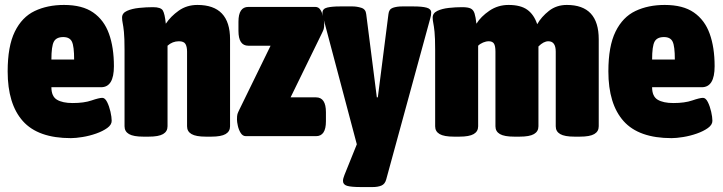

<svg xmlns="http://www.w3.org/2000/svg" viewBox="-20 -551 2925 777"><path d="M267 8Q134 8 72.5 -61Q11 -130 11 -262Q11 -364 40 -423Q69 -482 120.5 -506.5Q172 -531 239 -531Q313 -531 357 -500.5Q401 -470 421 -414.5Q441 -359 441 -283Q441 -198 389 -198H188Q188 -161 210.5 -147.5Q233 -134 274 -134Q320 -134 350.5 -144.5Q381 -155 394 -155Q405 -155 413.5 -138Q422 -121 427 -99Q432 -77 432 -62Q432 -46 414 -33Q396 -20 369 -10.5Q342 -1 314 3.5Q286 8 267 8ZM188 -310H280Q280 -364 271 -382.5Q262 -401 236 -401Q208 -401 198 -382.5Q188 -364 188 -310Z M560 2Q520 2 502 -8.5Q484 -19 484 -40V-349Q484 -398 481.5 -422Q479 -446 476.5 -457.5Q474 -469 474 -480Q474 -498 494 -507Q514 -516 543 -519Q572 -522 599 -522Q631 -522 639 -508.5Q647 -495 651 -455Q671 -485 703.5 -508Q736 -531 779 -531Q911 -531 911 -392V-40Q911 -19 893 -8.5Q875 2 835 2H813Q773 2 755 -8.5Q737 -19 737 -40V-342Q737 -362 730.5 -373Q724 -384 704 -384Q678 -384 658 -366V-40Q658 -19 640 -8.5Q622 2 582 2Z M975 0Q962 0 954 -13Q946 -26 942.5 -42Q939 -58 939 -67Q939 -83 941 -89.5Q943 -96 949 -108L1075 -366H985Q945 -366 945 -426V-463Q945 -523 985 -523H1256Q1270 -523 1277.5 -510Q1285 -497 1288.5 -481Q1292 -465 1292 -456Q1292 -440 1290 -433.5Q1288 -427 1282 -415L1156 -157H1259Q1299 -157 1299 -97V-60Q1299 0 1259 0Z M1441 206Q1401 206 1384.5 201Q1368 196 1368 181Q1368 172 1374 157L1424 33L1289 -476Q1288 -483 1286.5 -489Q1285 -495 1285 -499Q1285 -516 1304.5 -520.5Q1324 -525 1356 -525H1407Q1424 -525 1442 -519.5Q1460 -514 1462 -494L1505 -157H1509L1552 -494Q1554 -514 1570 -519.5Q1586 -525 1607 -525H1654Q1688 -525 1706.5 -520Q1725 -515 1725 -500Q1725 -489 1721 -476L1543 175Q1538 194 1523.5 200Q1509 206 1488 206Z M1817 2Q1777 2 1759 -8.5Q1741 -19 1741 -40V-349Q1741 -398 1738.5 -422Q1736 -446 1733.5 -457.5Q1731 -469 1731 -480Q1731 -498 1750 -507Q1769 -516 1796.5 -519Q1824 -522 1850 -522Q1874 -522 1885 -516.5Q1896 -511 1900.5 -496.5Q1905 -482 1908 -455Q1926 -484 1960.5 -507.5Q1995 -531 2038 -531Q2087 -531 2114 -511.5Q2141 -492 2154 -453Q2171 -483 2201.5 -507Q2232 -531 2274 -531Q2403 -531 2403 -392V-40Q2403 -19 2385 -8.5Q2367 2 2327 2H2305Q2265 2 2247 -8.5Q2229 -19 2229 -40V-342Q2229 -384 2199 -384Q2180 -384 2159 -363V-40Q2159 -19 2141 -8.5Q2123 2 2083 2H2061Q2021 2 2003 -8.5Q1985 -19 1985 -40V-342Q1985 -365 1979 -374.5Q1973 -384 1958 -384Q1947 -384 1935 -379Q1923 -374 1915 -366V-40Q1915 -19 1897 -8.5Q1879 2 1839 2Z M2698 8Q2565 8 2503.5 -61Q2442 -130 2442 -262Q2442 -364 2471 -423Q2500 -482 2551.5 -506.5Q2603 -531 2670 -531Q2744 -531 2788 -500.5Q2832 -470 2852 -414.5Q2872 -359 2872 -283Q2872 -198 2820 -198H2619Q2619 -161 2641.5 -147.5Q2664 -134 2705 -134Q2751 -134 2781.5 -144.5Q2812 -155 2825 -155Q2836 -155 2844.5 -138Q2853 -121 2858 -99Q2863 -77 2863 -62Q2863 -46 2845 -33Q2827 -20 2800 -10.5Q2773 -1 2745 3.5Q2717 8 2698 8ZM2619 -310H2711Q2711 -364 2702 -382.5Q2693 -401 2667 -401Q2639 -401 2629 -382.5Q2619 -364 2619 -310Z"/></svg>

Font: Asap Condensed Black
Style: Regular
Weight: 900
Width: 3
Designer: Pablo Cosgaya
Foundry: Omnibus-Type
Version: Version 3.001; ttfautohint (v1.8.4.7-5d5b)